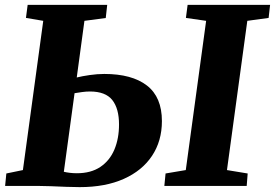

<svg xmlns="http://www.w3.org/2000/svg" viewBox="-20 -763 1128 788"><path d="M307 5Q284.5 5 252.2 3.8Q220 2.5 188 1.2Q156 0 133.5 0H1L6 -51L74 -65L157.5 -677.5L86.5 -689.5L93.5 -743H420L414 -689L326.5 -677.5L295 -445Q317 -450.5 348.2 -455Q379.5 -459.5 408 -459.5Q521.5 -459.5 583 -412Q644.5 -364.5 644.5 -266Q644.5 -184.5 604 -123.5Q563.5 -62.5 488 -28.8Q412.5 5 307 5ZM242 -58Q252 -55.5 265.8 -53.8Q279.5 -52 295.5 -52Q353.5 -52 392 -78Q430.5 -104 449.5 -149.2Q468.5 -194.5 468.5 -252Q468.5 -317.5 440.8 -352.5Q413 -387.5 349 -387.5Q333.5 -387.5 316.8 -385.2Q300 -383 286 -380.5ZM654.5 0 659.5 -51 742.5 -65 826 -677.5 743 -689.5 750 -743H1088.5L1082.5 -689.5L995 -677.5L911.5 -65L996.5 -51L992.5 0Z"/></svg>

Font: Merriweather Black
Style: Italic
Weight: 900
Italic angle: -7.8°
Designer: Eben Sorkin
Foundry: Eben Sorkin
Version: Version 2.200;gftools[0.9.31]